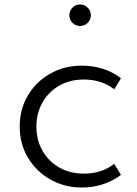

<svg xmlns="http://www.w3.org/2000/svg" viewBox="-20 -821 612 857"><path d="M345.5 16Q396.5 16 441.5 0.8Q486.5 -14.5 520 -40.5L489.5 -89.5Q434.5 -46 354.5 -46Q292 -46 244.2 -73.5Q196.5 -101 169.5 -148.5Q142.5 -196 142.5 -256Q142.5 -315 169 -362.5Q195.5 -410 243.2 -438Q291 -466 354 -466Q433.5 -466 490 -422.5L520 -471.5Q487 -498 441.5 -513Q396 -528 345.5 -528Q267 -528 204 -492.2Q141 -456.5 104.5 -395Q68 -333.5 68 -256Q68 -178 105.2 -116.5Q142.5 -55 205.5 -19.5Q268.5 16 345.5 16ZM337.5 -705Q357.5 -705 371.5 -719Q385.5 -733 385.5 -753Q385.5 -772.5 371.5 -786.8Q357.5 -801 337.5 -801Q317.5 -801 303.5 -786.8Q289.5 -772.5 289.5 -753Q289.5 -733 303.5 -719Q317.5 -705 337.5 -705Z"/></svg>

Font: Spartan
Style: Regular
Weight: 400
Designer: Matt Bailey, Mirko Velimirovic
Foundry: Matt Bailey
Version: Version 1.003; ttfautohint (v1.8.3)